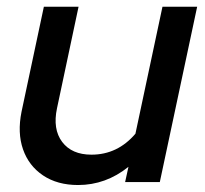

<svg xmlns="http://www.w3.org/2000/svg" viewBox="-20 -530 598 559"><path d="M207.3 8.7Q147 8.7 105.3 -19.3Q63.7 -47.3 47 -95.3Q30.3 -143.3 42.7 -204.7L107.7 -510.3H208.7L146 -215Q133 -154 161 -116.8Q189 -79.7 246.3 -79.7Q322.3 -79.7 374.3 -140.7L453 -510.3H554L445.3 0H344.3L354 -44.3Q288 8.7 207.3 8.7Z"/></svg>

Font: Red Hat Display VF
Style: Italic
Weight: 300
Italic angle: -12°
Designer: Pentagram, MCKL
Foundry: Pentagram, MCKL
Version: Version 1.010